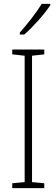

<svg xmlns="http://www.w3.org/2000/svg" viewBox="-20 -969 291 989"><path d="M239 -942V-949H195C165 -901 125 -850 82 -801V-791H105C149 -829 208 -895 239 -942ZM208 0V-25L145 -31V-682L208 -689V-714H43V-689L107 -682V-31L43 -25V0Z"/></svg>

Font: Noto Sans Gurmukhi Condensed ExtraLight
Style: Regular
Weight: 200
Width: 3
Designer: Jelle Bosma - Monotype Design Team
Foundry: Monotype Imaging Inc.
Version: Version 2.004